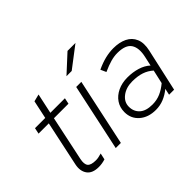

<svg xmlns="http://www.w3.org/2000/svg" viewBox="-124 -992 1298 1298"><g transform="rotate(-45 525.5 -342.5)"><path d="M200 10Q139 10 114 -25Q89 -60 100 -114L169 -438H71L80 -481H178L206 -612L258 -625L227 -481H366L357 -438H218L150 -117Q141 -74 156 -55Q171 -36 218 -36Q231 -36 243 -38.5Q255 -41 273 -46L263 0Q247 5 231.5 7.5Q216 10 200 10Z M371 0 474 -481H523L420 0ZM479 -579 605 -695H681L529 -579Z M746 10Q674 10 629 -29Q584 -68 584 -130Q584 -175 607 -209Q630 -243 671 -262.5Q712 -282 764 -282Q815 -282 859 -268.5Q903 -255 932 -228L947 -296Q963 -368 937 -407.5Q911 -447 833 -447Q802 -447 768 -437.5Q734 -428 690 -408L672 -448Q719 -470 759 -479.5Q799 -489 836 -489Q894 -489 935 -469Q976 -449 993.5 -408Q1011 -367 997 -305L929 0H881L891 -46Q858 -19 822 -4.5Q786 10 746 10ZM755 -32Q797 -32 832.5 -47.5Q868 -63 901 -91L923 -189Q894 -215 857 -227.5Q820 -240 768 -240Q710 -240 670.5 -210Q631 -180 631 -135Q631 -89 662 -60.5Q693 -32 755 -32Z"/></g></svg>

Font: Red Hat Text VF
Style: Italic
Weight: 300
Italic angle: -12°
Designer: Pentagram, MCKL
Foundry: Pentagram, MCKL
Version: Version 1.023